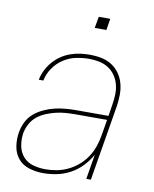

<svg xmlns="http://www.w3.org/2000/svg" viewBox="-80 -756 661 825"><g transform="rotate(10 250.0 -343.5)"><path d="M165 8Q133 8 103.5 -1Q74 -10 55.5 -32Q37 -54 32 -84.5Q27 -115 32 -146Q36 -170 47 -192.5Q58 -215 77 -231Q96 -247 119 -257.5Q142 -268 165 -273.5Q188 -279 211.5 -281Q235 -283 258 -283H399L407 -334Q411 -357 411.5 -379.5Q412 -402 406.5 -422.5Q401 -443 389 -460.5Q377 -478 359 -489.5Q341 -501 319.5 -505.5Q298 -510 275 -510Q247 -510 218 -504Q189 -498 163 -481Q137 -464 119.5 -438Q102 -412 97 -384H77Q81 -405 91 -425.5Q101 -446 116 -463.5Q131 -481 150 -494Q169 -507 190 -514.5Q211 -522 232.5 -525Q254 -528 275 -528Q301 -528 325.5 -523Q350 -518 370 -505.5Q390 -493 404 -473.5Q418 -454 424.5 -431Q431 -408 431 -382.5Q431 -357 427 -331L372 0H352L370 -108Q355 -81 332.5 -57.5Q310 -34 282 -19Q254 -4 224 2Q194 8 165 8ZM171 -10Q195 -10 220 -14.5Q245 -19 269 -30.5Q293 -42 313.5 -59.5Q334 -77 348.5 -99Q363 -121 371.5 -145Q380 -169 384 -194L396 -265H258Q238 -265 216.5 -263.5Q195 -262 174 -257Q153 -252 132 -243.5Q111 -235 93.5 -221Q76 -207 65.5 -187Q55 -167 51 -146Q47 -118 52 -91Q57 -64 74 -44.5Q91 -25 117 -17.5Q143 -10 171 -10ZM275 -645 284 -695H334L326 -645Z"/></g></svg>

Font: Iosevka SS04 Thin
Style: Italic
Weight: 100
Italic angle: -9°
Monospace: yes
Designer: Belleve Invis
Foundry: Belleve Invis
Version: Version 19.0.0; ttfautohint (v1.8.4)